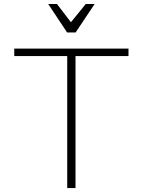

<svg xmlns="http://www.w3.org/2000/svg" viewBox="-20 -964 732 984"><path d="M324.5 0V-708.5L394 -676.5H53V-715H638.5V-676.5H297.5L367 -708.5V0ZM227 -943.5 324 -797.5H367.5L465 -943.5H419.5L343.5 -850L272 -943.5Z"/></svg>

Font: Russolo 10pt ExtraLight
Style: Regular
Weight: 200
Designer: Micah Stupak-Hahn
Version: Version 1.000